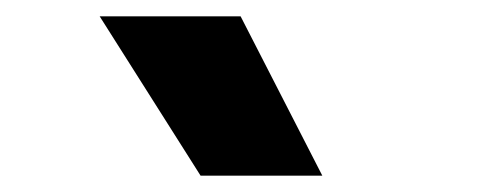

<svg xmlns="http://www.w3.org/2000/svg" viewBox="-20 -828 612 235"><path d="M225.5 -613 102 -808H274.5L374.5 -613Z"/></svg>

Font: Encode Sans Cnd XBd
Style: Regular
Weight: 800
Width: 3
Designer: Multiple Designers
Foundry: Impallari Type
Version: Version 3.002; ttfautohint (v1.8.3) -l 8 -r 50 -G 200 -x 14 